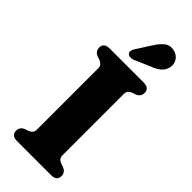

<svg xmlns="http://www.w3.org/2000/svg" viewBox="-296 -982 1026 1026"><g transform="rotate(45 217.0 -468.5)"><path d="M314 -119.5Q314 -103.5 321.2 -95.2Q328.5 -87 341.5 -82L362 -75Q389 -63.5 389 -36Q389 0 346 0H89Q45.5 0 45.5 -36Q45.5 -63.5 72.5 -75L93.5 -82Q106 -87 113.2 -95.2Q120.5 -103.5 120.5 -119.5V-580.5Q120.5 -596.5 113.2 -604.8Q106 -613 93.5 -618L72.5 -625Q45.5 -636.5 45.5 -664Q45.5 -700 89 -700H346Q389 -700 389 -664Q389 -636.5 362 -625L341.5 -618Q328.5 -613 321.2 -604.8Q314 -596.5 314 -580.5ZM237 -871Q258 -905.5 281.8 -924.2Q305.5 -943 338.5 -935Q367.5 -928 380.8 -904.8Q394 -881.5 388 -857Q382 -831 362.8 -814.8Q343.5 -798.5 308.5 -785.5L220.5 -747.5Q210 -743.5 198.8 -744.8Q187.5 -746 181.5 -753Q175 -761.5 177.2 -770.8Q179.5 -780 185.5 -790.5Z"/></g></svg>

Font: Fraunces 9pt S050
Style: Bold
Weight: 700
Version: Version 1.000; ttfautohint (v1.8.3)